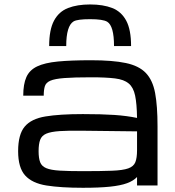

<svg xmlns="http://www.w3.org/2000/svg" viewBox="-20 -849 802 879"><path d="M359.4 10.7Q258.3 10.7 192.6 0.2Q127 -10.3 95 -45.9Q63 -81.5 63 -156.7Q63 -233.4 93 -269.3Q123 -305.2 188.2 -315.9Q253.4 -326.7 359.4 -326.7Q445.3 -326.7 503.4 -322.8Q561.5 -318.8 607.4 -309.1Q606.4 -374 598.6 -411.4Q590.8 -448.7 569.3 -466.8Q547.9 -484.9 506.6 -490Q465.3 -495.1 397 -495.1Q318.8 -495.1 274.7 -491.7Q230.5 -488.3 210.4 -479.5Q190.4 -470.7 185.3 -454.1Q180.2 -437.5 180.2 -411.1H86.4Q86.4 -463.9 100.8 -496.1Q115.2 -528.3 149.9 -544.9Q184.6 -561.5 244.9 -567.4Q305.2 -573.2 397 -573.2Q495.6 -573.2 555.9 -560.5Q616.2 -547.9 647.7 -514.9Q679.2 -481.9 690.2 -422.9Q701.2 -363.8 701.2 -270.5V0H607.4V-38.6Q590.8 -21 561.5 -10.3Q532.2 0.5 483.6 5.6Q435.1 10.7 359.4 10.7ZM359.4 -65.4Q442.9 -65.4 492.7 -67.4Q542.5 -69.3 567.1 -78.1Q591.8 -86.9 599.6 -106.4Q607.4 -126 607.4 -161.1V-247.6L359.4 -250.5Q293.5 -251.5 253.2 -248.8Q212.9 -246.1 191.9 -237.1Q170.9 -228 163.8 -208.7Q156.7 -189.5 156.7 -156.7Q156.7 -125 163.8 -106.4Q170.9 -87.9 191.9 -79.1Q212.9 -70.3 253.2 -67.9Q293.5 -65.4 359.4 -65.4ZM392.6 -828.6Q452.1 -828.6 493.9 -812.3Q535.6 -795.9 557.9 -754.4Q580.1 -712.9 580.1 -638.2H502Q502 -730.5 470.7 -749.5Q451.2 -761.2 392.6 -761.2Q334 -761.2 316.9 -751Q283.2 -730.5 283.2 -638.2H205.1Q205.1 -712.9 227.3 -754.4Q249.5 -795.9 291.5 -812.3Q333.5 -828.6 392.6 -828.6Z"/></svg>

Font: Michroma
Style: Regular
Weight: 400
Designer: Vernon Adams
Foundry: Vernon Adams
Version: Version 1.100; ttfautohint (v1.8.4.7-5d5b);gftools[0.9.29]